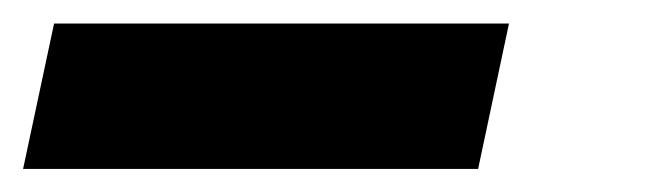

<svg xmlns="http://www.w3.org/2000/svg" viewBox="-57 -20 551 163"><path d="M-37.4 123.4 -11.1 0H375.1L348.9 123.4Z"/></svg>

Font: Mona Sans ExtraLight
Style: Italic
Weight: 200
Italic angle: -11.6951°
Designer: Deni Anggara
Foundry: GitHub
Version: Version 2.000